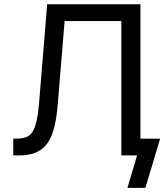

<svg xmlns="http://www.w3.org/2000/svg" viewBox="-20 -748 790 924"><path d="M43.9 0V-81.1H63.5Q97.7 -81.1 118.4 -94.7Q139.2 -108.4 150.9 -146.5Q162.6 -184.6 168.5 -257.8L207 -727.5H655.8V0H564V-646.5H291L258.3 -251Q253.4 -186 241.9 -138.7Q230.5 -91.3 209.5 -60.5Q188.5 -29.8 154.8 -14.9Q121.1 0 70.8 0ZM593.3 156.2 639.6 0H607.9V-80.6H750.5L679.7 156.2Z"/></svg>

Font: Inter 17pt
Style: Regular
Weight: 400
Version: Version 4.001;git-66647c0bb